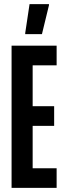

<svg xmlns="http://www.w3.org/2000/svg" viewBox="-20 -909 315 929"><path d="M36 0V-688H254V-593H138V-395H242V-300H138V-95H254V0ZM102 -744V-749L123 -889H217V-884L183 -744Z"/></svg>

Font: Saira UltraCondensed
Style: Bold
Weight: 700
Width: 1
Designer: Hector Gatti with collaboration of the Omnibus-Type team
Foundry: Omnibus-Type
Version: Version 1.101